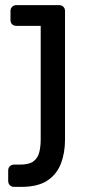

<svg xmlns="http://www.w3.org/2000/svg" viewBox="-20 -540 349 750"><path d="M35 190Q25 190 18.5 183.5Q12 177 12 167V126Q12 116 18.5 109.5Q25 103 35 103H57Q94 103 111 90Q128 77 133.5 54.5Q139 32 139 5V-439H44Q34 -439 27.5 -445Q21 -451 21 -462V-497Q21 -507 27.5 -513.5Q34 -520 44 -520H211Q221 -520 227.5 -513.5Q234 -507 234 -497V5Q234 58 217.5 100Q201 142 164 166Q127 190 63 190Z"/></svg>

Font: RubikRegular
Style: Regular
Weight: 400
Designer: Hubert and Fischer
Foundry: Hubert and Fischer
Version: Version 2.300;gftools[0.9.30]